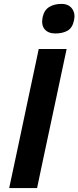

<svg xmlns="http://www.w3.org/2000/svg" viewBox="-20 -964 402 984"><path d="M27 0Q39.5 -58 51 -112Q62.5 -166 77 -234L127.5 -473Q142.5 -542.5 154.2 -598.2Q166 -654 178.5 -713H321.5Q309 -654 297 -598Q285 -542 270.5 -473L219.5 -234Q205 -166 193.5 -112Q182 -58 170 0ZM263.5 -792.5Q227 -792.5 208.8 -814.2Q190.5 -836 198.5 -876Q206.5 -912.5 232.2 -928.2Q258 -944 295 -944Q331.5 -944 349.2 -919.8Q367 -895.5 359.5 -860.5Q351.5 -821 326.2 -806.8Q301 -792.5 263.5 -792.5Z"/></svg>

Font: Commissioner SemiBold
Style: Italic
Weight: 600
Italic angle: -12°
Designer: Kostas Bartsokas
Foundry: Kostas Bartsokas
Version: Version 1.000; ttfautohint (v1.8.3)